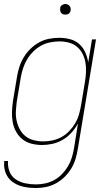

<svg xmlns="http://www.w3.org/2000/svg" viewBox="-22 -717 542 960"><path d="M158 223Q137 223 116.5 220.5Q96 218 77 211.5Q58 205 42 193.5Q26 182 15.5 165.5Q5 149 1 129Q-3 109 -1 88H18Q16 116 25.5 140.5Q35 165 56.5 179.5Q78 194 104 199.5Q130 205 158 205Q181 205 204 200Q227 195 248.5 183.5Q270 172 287.5 154Q305 136 317.5 115Q330 94 337 71Q344 48 348 25L368 -100Q355 -76 336 -54.5Q317 -33 292.5 -18.5Q268 -4 241 2Q214 8 188 8Q161 8 135.5 1.5Q110 -5 90.5 -20.5Q71 -36 58.5 -58.5Q46 -81 41.5 -106.5Q37 -132 38 -159Q39 -186 43 -213L63 -333Q67 -358 75 -383Q83 -408 97 -431Q111 -454 130.5 -473Q150 -492 173.5 -505Q197 -518 223 -523Q249 -528 274 -528Q302 -528 328.5 -521Q355 -514 374 -497Q393 -480 404 -456Q415 -432 419 -405L438 -520H458L367 28Q363 53 355.5 78Q348 103 334 126Q320 149 300.5 168Q281 187 257 200Q233 213 208 218Q183 223 158 223ZM194 -10Q217 -10 240.5 -15Q264 -20 285 -31.5Q306 -43 323.5 -61Q341 -79 353.5 -100Q366 -121 372.5 -143.5Q379 -166 383 -189L403 -309Q407 -333 408 -357.5Q409 -382 405 -405Q401 -428 390.5 -448.5Q380 -469 362.5 -483.5Q345 -498 322 -504Q299 -510 275 -510Q252 -510 228 -505Q204 -500 183 -488.5Q162 -477 144 -459Q126 -441 113.5 -420Q101 -399 93.5 -376Q86 -353 82 -330L62 -210Q59 -186 57.5 -161.5Q56 -137 61 -114Q66 -91 77 -70.5Q88 -50 105.5 -36Q123 -22 146.5 -16Q170 -10 194 -10ZM304 -644Q298 -644 292.5 -646Q287 -648 283.5 -653Q280 -658 279 -664Q278 -670 279 -676Q279 -681 281.5 -685Q284 -689 288 -691.5Q292 -694 296 -695.5Q300 -697 305 -697Q311 -697 316.5 -694.5Q322 -692 326 -687Q330 -682 331 -676Q332 -670 331 -664Q330 -659 327.5 -655Q325 -651 321.5 -648.5Q318 -646 313.5 -645Q309 -644 304 -644Z"/></svg>

Font: Iosevka Curly Thin
Style: Italic
Weight: 100
Italic angle: -9°
Monospace: yes
Designer: Belleve Invis
Foundry: Belleve Invis
Version: Version 22.1.2; ttfautohint (v1.8.4)